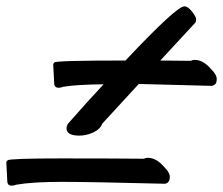

<svg xmlns="http://www.w3.org/2000/svg" viewBox="-110 -578 704 606"><path d="M75 -301Q61 -301 61 -316L58 -373V-374Q58 -378 62 -381Q68 -387 286 -387Q447 -558 472 -558Q483 -558 496 -541.5Q509 -525 509 -517Q509 -509 506 -506L396 -387L492 -386Q498 -389 505 -389Q532 -389 558 -358Q574 -342 574 -329Q574 -316 569 -312Q564 -308 559 -307Q343 -313 328 -313L213 -188Q206 -170 184.5 -160Q163 -150 140 -150Q100 -150 100 -173Q100 -180 105 -188Q161 -252 217 -312Q129 -311 89 -304Q82 -301 75 -301ZM-73 8Q-87 8 -87 -7L-90 -64V-65Q-90 -69 -86 -72Q-80 -78 83 -78Q246 -78 344 -77Q350 -80 357 -80Q384 -80 410 -49Q426 -33 426 -20Q426 -1 411 2Q177 -4 84.5 -4Q-8 -4 -59 5Q-66 8 -73 8Z"/></svg>

Font: Mr Dafoe
Style: Regular
Weight: 400
Designer: Alejandro Paul
Foundry: Alejandro Paul
Version: Version 1.000